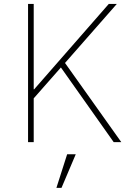

<svg xmlns="http://www.w3.org/2000/svg" viewBox="-20 -710 635 959"><path d="M120.1 0V-690.4H148.4V-263.7H150.4L523.4 -690.4H563.5L304.7 -395.5L585.9 0H547.9L284.2 -373L148.4 -218.8V0ZM261.7 228.5 315.4 60.5H358.4L287.1 228.5Z"/></svg>

Font: Gothic A1 Thin
Style: Regular
Weight: 250
Designer: HanYang I&C Co.,Ltd.
Foundry: HanYang I&C Co.,Ltd.
Version: Version 2.50